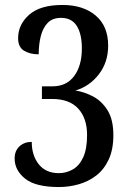

<svg xmlns="http://www.w3.org/2000/svg" viewBox="-20 -744 520 774"><path d="M218 10Q123 10 81 -24Q39 -58 39 -105Q39 -136 58.5 -154Q78 -172 108 -172Q108 -117 136.5 -81.5Q165 -46 217 -46Q247 -46 273.5 -61Q300 -76 315.5 -110Q331 -144 331 -200Q331 -267 295.5 -306Q260 -345 190 -345H149V-396H192Q248 -396 279 -437.5Q310 -479 310 -549Q310 -607 289.5 -639.5Q269 -672 226 -672Q192 -672 172.5 -652Q153 -632 144.5 -598.5Q136 -565 136 -525Q101 -525 77 -539.5Q53 -554 53 -590Q53 -645 97.5 -684.5Q142 -724 232 -724Q315 -724 365.5 -681.5Q416 -639 416 -560Q416 -493 378.5 -444.5Q341 -396 284 -379Q319 -374 354.5 -355.5Q390 -337 413.5 -299.5Q437 -262 437 -199Q437 -141 418 -100.5Q399 -60 367.5 -36Q336 -12 297 -1Q258 10 218 10Z"/></svg>

Font: Noto Serif Lao Condensed Medium
Style: Regular
Weight: 500
Width: 3
Designer: Monotype Design Team
Foundry: Monotype Imaging Inc.
Version: Version 2.003; ttfautohint (v1.8.4.7-5d5b)